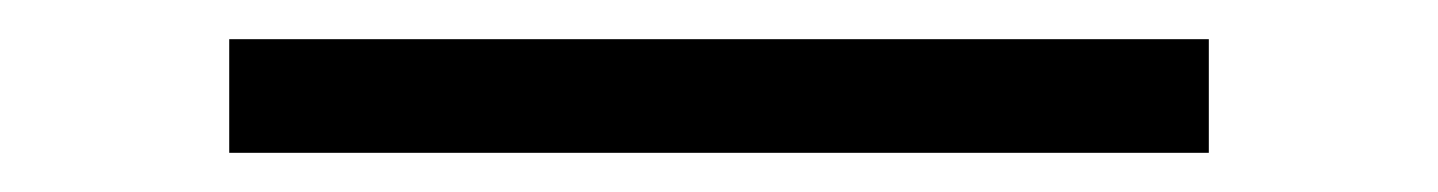

<svg xmlns="http://www.w3.org/2000/svg" viewBox="-20 44 734 98"><path d="M597 64V122H97V64Z"/></svg>

Font: Chivo Thin
Style: Regular
Weight: 100
Designer: Hector Gatti
Foundry: Omnibus-Type
Version: Version 1.007